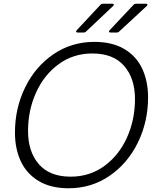

<svg xmlns="http://www.w3.org/2000/svg" viewBox="-20 -997 834 1027"><path d="M60 -288Q60 -418 114.5 -529.5Q169 -641 266 -707Q363 -773 485 -773Q581 -773 645.5 -734.5Q710 -696 741 -629Q772 -562 772 -476Q772 -346 717.5 -234.5Q663 -123 566 -56.5Q469 10 347 10Q251 10 186.5 -29Q122 -68 91 -135Q60 -202 60 -288ZM702 -467Q702 -578 644 -644.5Q586 -711 474 -711Q372 -711 293.5 -653.5Q215 -596 172.5 -501Q130 -406 130 -297Q130 -185 188 -118.5Q246 -52 358 -52Q460 -52 538.5 -109.5Q617 -167 659.5 -262Q702 -357 702 -467ZM395 -823Q389 -823 387.5 -826.5Q386 -830 390 -835L518 -972Q523 -977 530 -977H580Q587 -977 588.5 -973.5Q590 -970 585 -965L440 -828Q435 -823 428 -823ZM571 -823Q565 -823 563.5 -826.5Q562 -830 566 -835L695 -972Q700 -977 707 -977H760Q767 -977 768.5 -973.5Q770 -970 765 -965L617 -828Q612 -823 605 -823Z"/></svg>

Font: Open Sauce Two Light Italic
Style: Regular
Weight: 300
Italic angle: -10°
Designer: Alfredo Marco Pradil
Foundry: Creative Sauce Fz LLC
Version: Version 1.477